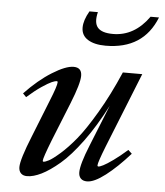

<svg xmlns="http://www.w3.org/2000/svg" viewBox="-50 -718 664 775"><g transform="rotate(5 281.5 -330.5)"><path d="M357.9 -541Q312.5 -541 285.9 -557.6Q259.3 -574.2 259.3 -606Q259.3 -635.3 281.2 -673.3H315.4Q304.7 -630.4 321.3 -610.6Q337.9 -590.8 383.3 -590.8Q470.2 -590.8 528.8 -673.3H563Q510.7 -541 357.9 -541ZM87.9 11.2Q71.8 11.2 63 2.2Q54.2 -6.8 54.2 -22.9Q54.2 -53.7 93.8 -151.4L152.8 -299.8Q178.2 -362.3 178.2 -377Q178.2 -381.3 174.3 -381.3Q168 -381.3 154.8 -375.7Q141.6 -370.1 114.7 -352.1Q87.9 -334 56.6 -306.2L43 -320.3Q97.2 -377.4 151.4 -411.1Q205.6 -444.8 237.3 -444.8Q270.5 -444.8 270.5 -411.1Q270.5 -379.9 237.8 -298.3L174.8 -141.6Q146 -67.9 146 -56.6Q146 -52.7 149.9 -52.7Q155.8 -52.7 170.7 -60.3Q185.5 -67.9 215.1 -93.8Q244.6 -119.6 277.1 -159.2Q309.6 -198.7 353 -272.2Q396.5 -345.7 437 -439.5H515.6L394 -135.7Q367.7 -68.8 367.7 -57.6Q367.7 -52.7 371.6 -52.7Q377.4 -52.7 391.1 -59.6Q404.8 -66.4 430.4 -84.7Q456.1 -103 486.3 -129.9L501.5 -115.7Q450.7 -58.6 405.3 -23.7Q359.9 11.2 331.1 11.2Q314.5 11.2 305.7 2.2Q296.9 -6.8 296.9 -22.9Q296.9 -55.2 329.1 -134.3L396 -300.8Q352.5 -216.3 305.9 -152.8Q259.3 -89.4 219 -55.2Q178.7 -21 146 -4.9Q113.3 11.2 87.9 11.2Z"/></g></svg>

Font: Elstob Medium
Style: Italic
Weight: 500
Italic angle: -20°
Designer: Peter S. Baker
Version: Version 1.015